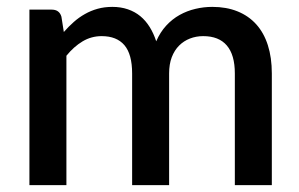

<svg xmlns="http://www.w3.org/2000/svg" viewBox="-20 -538 870 558"><path d="M65.5 0V-510H130.5Q152.5 -510 158.5 -489.5L165.5 -445Q179.5 -461 194.5 -474.2Q209.5 -487.5 226.8 -497.2Q244 -507 263.8 -512.5Q283.5 -518 306.5 -518Q331 -518 351.5 -511Q372 -504 387.8 -491Q403.5 -478 415 -459.5Q426.5 -441 434 -418Q445.5 -444.5 463 -463.5Q480.5 -482.5 502 -494.5Q523.5 -506.5 547.8 -512.2Q572 -518 597 -518Q638 -518 670.2 -505Q702.5 -492 724.8 -467.2Q747 -442.5 758.5 -406.5Q770 -370.5 770 -324.5V0H662.5V-324.5Q662.5 -378.5 639.2 -405.8Q616 -433 570.5 -433Q550 -433 532 -426Q514 -419 500.5 -405.5Q487 -392 479.2 -371.8Q471.5 -351.5 471.5 -324.5V0H364V-324.5Q364 -380.5 341.5 -406.8Q319 -433 275.5 -433Q245.5 -433 220 -417.8Q194.5 -402.5 173 -376V0Z"/></svg>

Font: LatoLatin Semibold
Style: Regular
Weight: 600
Designer: Lukasz Dziedzic with Adam Twardoch and Botio Nikoltchev
Foundry: tyPoland Lukasz Dziedzic
Version: Version 2.015; 2015-08-06; http://www.latofonts.com/